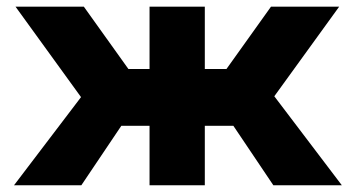

<svg xmlns="http://www.w3.org/2000/svg" viewBox="-20 -548 1046 568"><path d="M220.7 0H21.5L219.7 -260.7L25.9 -528.3H228L359.9 -343.8H422.4V-528.3H585.9V-343.8H649.9L781.7 -528.3H983.4L791.5 -263.2L991.2 0H788.6L670.4 -175.8H585.9V0H422.4V-175.8H338.9Z"/></svg>

Font: Bert Sans Black
Style: Regular
Weight: 900
Designer: Christian Robertson, Adam Twardoch, & Cristiano Sobral
Foundry: Google
Version: Version 12.135;January 10, 2020;FontCreator 12.0.0.2547 64-b